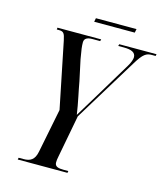

<svg xmlns="http://www.w3.org/2000/svg" viewBox="-119 -904 862 996"><g transform="rotate(15 312.0 -406.5)"><path d="M268 -793H486L490 -813H272ZM70 0H337L339 -10H315C284 -10 266 -15 266 -37C266 -47 267 -55 270 -70L313 -297L519 -634C556 -696 573 -704 602 -704H622L624 -714H424L421 -704H451C492 -704 515 -694 515 -668C515 -658 509 -638 495 -616L377 -420C349 -373 326 -337 306 -303C297 -366 282 -428 274 -475L250 -587C241 -637 239 -654 239 -675C239 -696 256 -704 282 -704H324L327 -714H92L91 -704H101C128 -704 133 -696 141 -658L213 -304L166 -68C157 -22 134 -10 98 -10H72Z"/></g></svg>

Font: Noto Serif Display ExtraCondensed Medium
Style: Italic
Weight: 500
Width: 2
Italic angle: -12°
Designer: Monotype Design Team
Foundry: Monotype Imaging Inc.
Version: Version 2.009